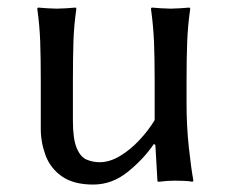

<svg xmlns="http://www.w3.org/2000/svg" viewBox="-20 -478 609 508"><path d="M387.2 -97.2Q360.4 -57.6 318.6 -23.7Q276.9 10.3 226.6 10.3Q174.8 10.3 144 -11.2Q113.3 -32.7 100.6 -66.9Q87.9 -101.1 87.9 -136.7V-264.2Q87.9 -324.7 86.4 -366.9Q85 -409.2 78.6 -455.1L80.6 -458Q89.8 -457 105.2 -456.1Q120.6 -455.1 130.4 -455.1Q139.6 -455.1 155.3 -456.1Q170.9 -457 180.2 -458L182.1 -455.1Q175.8 -412.6 174.3 -368.2Q172.9 -323.7 172.9 -264.2V-158.7Q172.9 -110.4 182.9 -86.4Q192.9 -62.5 209.2 -55.7Q225.6 -48.8 243.7 -48.8Q270 -48.8 297.4 -65.2Q324.7 -81.5 348.9 -107.4Q373 -133.3 389.2 -160.2V-264.2Q389.2 -324.7 387.5 -366.9Q385.7 -409.2 379.4 -455.1L381.3 -458Q391.1 -457 406.5 -456.1Q421.9 -455.1 431.6 -455.1Q440.9 -455.1 456.3 -456.1Q471.7 -457 481.4 -458L483.4 -455.1Q477.1 -412.6 475.3 -368.2Q473.6 -323.7 473.6 -264.2V-203.6Q473.6 -144.5 479.5 -89.4Q485.4 -34.2 491.7 0L489.7 2.9Q479.5 1 465.8 0.5Q452.1 0 442.9 0Q421.9 0 400.4 2.9Q396.5 2.9 396.5 0L391.1 -94.2Z"/></svg>

Font: Kurinto Seri
Style: Regular
Weight: 400
Designer: Kurinto was developed by Clint Goss from a range of fonts that are compatible with the SIL Open Font License Version 1.1
Foundry: Clinton F. Goss
Version: Version 2.196; July 25, 2020